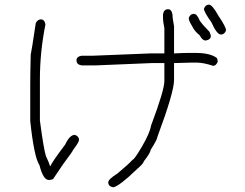

<svg xmlns="http://www.w3.org/2000/svg" viewBox="-20 -672 1040 815"><path d="M867.2 -652.3Q880.9 -652.3 908.2 -603.5Q939.5 -557.1 939.5 -543Q933.1 -525.4 918 -525.4Q900.4 -525.4 877 -578.1Q845.7 -621.6 845.7 -634.8Q852.1 -652.3 867.2 -652.3ZM802.7 -613.3Q816.4 -613.3 828.1 -584Q842.3 -564 869.1 -537.1Q875 -522.9 875 -519.5Q875 -503.9 853.5 -500Q838.9 -500 828.1 -521.5Q803.7 -541.5 794.9 -562.5Q781.2 -583 781.2 -595.7Q787.6 -613.3 802.7 -613.3ZM693.4 -632.8Q712.9 -632.8 712.9 -595.7L718.8 -560.5V-445.3Q757.8 -447.3 777.3 -447.3H810.5Q872.6 -447.3 900.4 -425.8Q904.3 -418.5 904.3 -410.2Q897 -392.6 884.8 -392.6Q843.3 -406.2 816.4 -406.2H791Q768.1 -406.2 718.8 -404.3V-332Q718.8 -280.8 648.4 -91.8Q648.4 -81.1 619.1 -35.2Q619.1 -23.9 589.8 13.7Q589.8 21.5 562.5 44.9Q486.8 118.2 460.9 123Q439.5 119.6 439.5 101.6Q439.5 88.9 478.5 64.5Q524.4 26.4 543 5.9Q549.8 5.9 582 -48.8Q616.2 -107.4 621.1 -138.7Q677.7 -289.1 677.7 -328.1V-404.3H625Q610.8 -404.3 388.7 -394.5H326.2Q304.7 -397.9 304.7 -416Q304.7 -431.6 326.2 -435.5H375L619.1 -445.3H677.7V-552.7Q671.9 -578.6 671.9 -599.6V-611.3Q675.3 -632.8 693.4 -632.8ZM153.3 -589.8Q168.9 -589.8 172.9 -568.4Q149.4 -451.2 149.4 -335.9V-160.2Q165 -41.5 174.8 -9.8Q189 20 192.4 33.2H194.3Q198.7 18.6 256.8 -58.6Q275.9 -99.6 297.9 -99.6Q315.4 -93.3 315.4 -78.1Q315.4 -68.4 290 -35.2Q290 -31.2 249 23.4L208 84Q208 88.9 192.4 91.8H186.5Q163.6 91.8 147.5 29.3Q124.5 -5.4 108.4 -158.2V-314.5Q108.4 -358.4 110.4 -439.5Q114.3 -456.1 131.8 -574.2Q140.1 -589.8 153.3 -589.8Z"/></svg>

Font: CEF Fonts CJK
Style: Regular
Weight: 400
Designer: PartyBoss (派对大魔王)
Version: Release 2.25